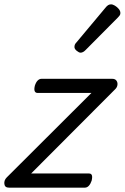

<svg xmlns="http://www.w3.org/2000/svg" viewBox="-32 -862 573 882"><path d="M9 0Q-10 0 -12 -17Q-14 -34 -1 -47L388 -435H141Q131 -435 127.5 -443Q124 -451 128 -468Q133 -484 141 -492Q149 -500 159 -500H483Q497 -500 503 -491.5Q509 -483 507.5 -472Q506 -461 498 -453L111 -65H377Q387 -65 390 -57Q393 -49 389 -32Q384 -17 376 -8.5Q368 0 358 0ZM338 -620Q331 -620 320.5 -628.5Q310 -637 310 -646Q310 -652 312 -657Q314 -662 319 -667L452 -826Q459 -835 465 -838.5Q471 -842 478 -842Q486 -842 496 -836Q506 -830 513.5 -821Q521 -812 521 -802Q521 -796 518 -791.5Q515 -787 510 -782L362 -633Q350 -620 338 -620Z"/></svg>

Font: Playwrite CU Light
Style: Regular
Weight: 300
Designer: Veronika Burian, José Scaglione
Foundry: TypeTogether
Version: Version 1.002